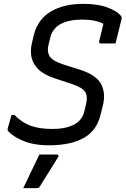

<svg xmlns="http://www.w3.org/2000/svg" viewBox="-20 -738 653 999"><path d="M412 -718Q490 -718 539.5 -699Q589 -680 608 -657Q614 -649 613 -642Q606 -611 597.5 -577.5Q589 -544 581 -512H504Q493 -512 496 -523Q501 -545 506.5 -567Q512 -589 518 -614Q478 -636 407 -636Q339 -636 296.5 -613.5Q254 -591 242 -544L234 -512Q223 -472 237.5 -446.5Q252 -421 314 -401L403 -373Q483 -346 507 -298.5Q531 -251 515 -188L503 -140Q483 -59 418 -21.5Q353 16 245 18Q158 19 101 -5Q44 -29 22 -57Q18 -62 20 -69Q27 -93 31.5 -110Q36 -127 40 -140H55Q92 -102 137.5 -84.5Q183 -67 254 -67Q321 -67 364.5 -89.5Q408 -112 419 -159L427 -193Q438 -237 423 -260Q408 -283 354 -301L266 -330Q208 -349 179 -378Q150 -407 143.5 -442Q137 -477 146 -513L156 -556Q177 -638 244.5 -678Q312 -718 412 -718ZM185 66H275Q281 66 283.5 70Q286 74 282 80Q264 109 250 131.5Q236 154 221.5 177Q207 200 188 231Q186 235 182 238Q178 241 171 241H101Q125 191 144 151Q163 111 185 66Z"/></svg>

Font: Recursive Mn Lnr St
Style: Italic
Weight: 400
Italic angle: -15°
Monospace: yes
Version: Version 1.079;hotconv 1.0.112;makeotfexe 2.5.65598; ttfautoh